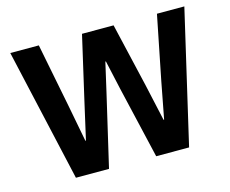

<svg xmlns="http://www.w3.org/2000/svg" viewBox="-98 -837 1169 975"><g transform="rotate(-15 486.5 -349.0)"><path d="M361 0H187L29 -698H179L245 -363L282 -169H285L329 -363L406 -698H572L650 -363L693 -169H696L733 -363L800 -698H944L782 0H609L521 -378L487 -531H484L449 -378Z"/></g></svg>

Font: IBM Plex Sans
Style: Regular
Weight: 400
Designer: Mike Abbink, Paul van der Laan, Pieter van Rosmalen
Foundry: Bold Monday
Version: Version 3.201